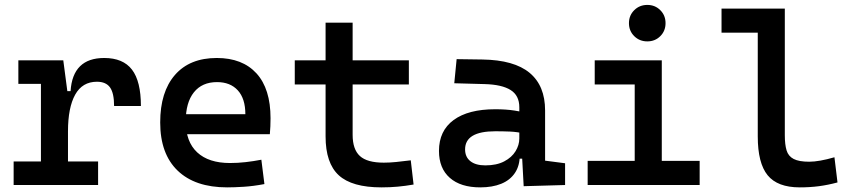

<svg xmlns="http://www.w3.org/2000/svg" viewBox="-20 -768 3556 797"><path d="M262.2 -222.7 231.9 -389.6H272.9Q281.7 -527.3 412.6 -527.3Q490.7 -527.3 527.8 -479Q564.9 -430.7 564.9 -328.1H453.6Q453.6 -381.3 436.8 -405Q419.9 -428.7 382.3 -428.7Q321.8 -428.7 292 -375Q262.2 -321.3 262.2 -222.7ZM36.6 0V-97.7H387.2V0ZM149.9 0V-517.6H242.7L262.2 -369.1V0ZM56.2 -419.9V-517.6H235.8L245.6 -419.9Z M922.9 9.8Q789.6 9.8 717.3 -59.8Q645 -129.4 645 -259.8Q645 -386.7 706.3 -457Q767.6 -527.3 879.9 -527.3Q986.3 -527.3 1044.7 -463.4Q1103 -399.4 1103 -277.3Q1103 -242.2 1100.1 -210.9H731.9V-293.9H998.5Q998.5 -358.4 967.3 -392.8Q936 -427.2 880.9 -427.2Q818.8 -427.2 784.9 -384.8Q751 -342.3 751 -264.6Q751 -179.7 798.6 -135.5Q846.2 -91.3 934.6 -91.3Q967.3 -91.3 999.5 -95Q1031.7 -98.6 1064.9 -105L1077.6 -3.9Q1030.8 4.9 991.7 7.3Q952.6 9.8 922.9 9.8Z M1563.5 9.8Q1440.9 9.8 1386.2 -40.5Q1331.5 -90.8 1331.5 -201.7V-283.2H1443.8V-208.5Q1443.8 -147.9 1473.9 -120.4Q1503.9 -92.8 1573.2 -92.8Q1597.2 -92.8 1624 -95.5Q1650.9 -98.1 1685.1 -102.5L1696.8 -2Q1663.1 3.9 1631.3 6.8Q1599.6 9.8 1563.5 9.8ZM1331.5 -246.6V-673.8H1443.8V-246.6ZM1203.6 -417.5V-517.6H1677.2V-417.5Z M2153.8 4.9 2145.5 -148.4 2135.7 -198.7V-322.8Q2135.7 -371.6 2099.6 -394.3Q2063.5 -417 1992.2 -418.9L1865.7 -422.4L1875.5 -522.5L1982.4 -521Q2114.3 -519 2178.5 -465.6Q2242.7 -412.1 2242.7 -309.6V-101.1L2325.7 -90.3V0ZM1973.6 9.8Q1892.1 9.8 1847.2 -29.8Q1802.2 -69.3 1802.2 -141.6Q1802.2 -225.1 1863 -269.8Q1923.8 -314.5 2035.6 -314.5Q2080.6 -314.5 2115.5 -309.1Q2150.4 -303.7 2179.7 -293.5L2158.2 -213.4Q2126 -220.7 2096.4 -221.9Q2066.9 -223.1 2036.1 -223.1Q1910.6 -223.1 1910.6 -147.9Q1910.6 -116.2 1932.6 -98.9Q1954.6 -81.5 1994.6 -81.5Q2041.5 -81.5 2073 -98.1Q2104.5 -114.7 2120.1 -140.4Q2135.7 -166 2135.7 -192.9V-242.2L2162.1 -109.4H2121.1L2137.7 -125Q2137.7 -80.1 2117.4 -50Q2097.2 -20 2060.5 -5.1Q2023.9 9.8 1973.6 9.8Z M2614.7 0V-488.3H2727.1V0ZM2419.4 0V-100.1H2624.5V0ZM2717.3 0V-100.1H2884.3V0ZM2448.7 -417.5V-517.6H2727.1V-417.5ZM2667 -596.2Q2634.8 -596.2 2612.8 -617.9Q2590.8 -639.6 2590.8 -671.9Q2590.8 -704.1 2612.8 -725.8Q2634.8 -747.6 2667 -747.6Q2699.2 -747.6 2720.9 -725.8Q2742.7 -704.1 2742.7 -671.9Q2742.7 -639.6 2720.9 -617.9Q2699.2 -596.2 2667 -596.2Z M3299.8 9.8Q3207.5 9.8 3166.5 -40.5Q3125.5 -90.8 3125.5 -201.7V-732.4H3237.8V-206.5Q3237.8 -168 3245.1 -143.8Q3252.4 -119.6 3274.4 -108.2Q3296.4 -96.7 3338.9 -96.7Q3379.9 -96.7 3443.8 -115.2L3456.5 -10.7Q3416.5 0 3379.4 4.9Q3342.3 9.8 3299.8 9.8ZM2975.1 -632.3V-732.4H3134.3V-632.3Z"/></svg>

Font: Cascadia Mono Medium
Style: Regular
Weight: 500
Monospace: yes
Designer: Aaron Bell
Foundry: Saja Typeworks
Version: Version 2407.024